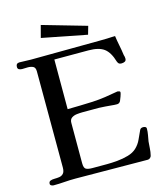

<svg xmlns="http://www.w3.org/2000/svg" viewBox="-130 -1000 934 1098"><g transform="rotate(-15 337.0 -451.5)"><path d="M649 -174Q649 -156 645.5 -137.5Q642 -119 639 -101Q637 -81 636 -60.5Q635 -40 630 -20Q629 -13 622.5 -7Q616 -1 608 -1Q501 -1 394 -2.5Q287 -4 180 -4Q147 -4 114.5 -1.5Q82 1 50 1Q44 1 37 -2.5Q30 -6 30 -13Q30 -26 40 -30Q50 -34 64.5 -34Q79 -34 93 -36Q107 -38 117 -48.5Q127 -59 127 -84L126 -653Q126 -676 113 -682.5Q100 -689 81 -689Q73 -689 64.5 -688.5Q56 -688 48 -688Q38 -688 30 -692Q22 -696 22 -707Q22 -729 43 -729Q60 -729 77 -728Q94 -727 111 -727Q212 -727 312.5 -728.5Q413 -730 514 -730Q562 -730 610 -733Q614 -704 620 -674.5Q626 -645 630 -615Q632 -610 633 -604Q634 -598 634 -593Q634 -581 625.5 -576.5Q617 -572 606 -572Q596 -572 591 -575.5Q586 -579 582 -589Q565 -647 534 -670Q503 -693 442 -693H240V-399Q278 -400 315 -400.5Q352 -401 389 -403Q428 -405 465 -410.5Q502 -416 540 -423Q541 -423 541.5 -423Q542 -423 543 -423Q546 -423 551.5 -421Q557 -419 557 -415Q557 -408 550.5 -390Q544 -372 541 -366Q534 -353 520 -353Q512 -353 503.5 -353.5Q495 -354 487 -355Q469 -357 451 -358Q433 -359 415 -360Q390 -360 366 -360Q342 -360 317 -360Q303 -360 284.5 -358Q266 -356 253 -347Q240 -338 240 -318V-79Q240 -50 252.5 -43.5Q265 -37 290 -37H377Q404 -37 437.5 -40Q471 -43 502.5 -52Q534 -61 554 -80Q575 -100 586.5 -126Q598 -152 610 -177Q615 -188 630 -188Q637 -188 643 -185Q649 -182 649 -174ZM477 -829 463 -780 197 -832 216 -904Z"/></g></svg>

Font: Kaisei Decol Medium
Style: Regular
Weight: 500
Designer: Font-Kai, 金井和夫
Foundry: KAZUO KANAI
Version: Version 5.003